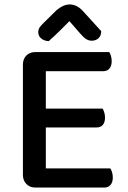

<svg xmlns="http://www.w3.org/2000/svg" viewBox="-20 -842 575 863"><path d="M83 -385H186V-8Q181 -6 167.5 -2.5Q154 1 139 1Q114 1 98.5 -15Q83 -31 83 -56ZM186 -226 83 -227V-551Q83 -577 98.5 -592.5Q114 -608 139 -608Q154 -608 167.5 -605Q181 -602 186 -599ZM139 -269V-354H441Q445 -348 448.5 -337Q452 -326 452 -313Q452 -292 442 -280.5Q432 -269 414 -269ZM139 1V-85H476Q480 -79 483.5 -68Q487 -57 487 -44Q487 -23 477 -11Q467 1 449 1ZM139 -522V-608H471Q475 -602 478.5 -591Q482 -580 482 -567Q482 -546 472 -534Q462 -522 444 -522ZM292 -747Q274 -729 250 -705Q226 -681 199 -657Q179 -658 165.5 -669Q152 -680 152 -697Q152 -711 160 -721.5Q168 -732 183 -746L234 -796Q265 -822 293 -822Q326 -822 353 -792L435 -702Q435 -682 423 -670.5Q411 -659 392 -659Q379 -659 367 -666.5Q355 -674 339 -693Z"/></svg>

Font: Baloo Bhaijaan 2 Medium
Style: Regular
Weight: 500
Designer: Sanskriti Dholi, Noopur Datye and Ek Type
Foundry: Ek Type
Version: Version 1.701